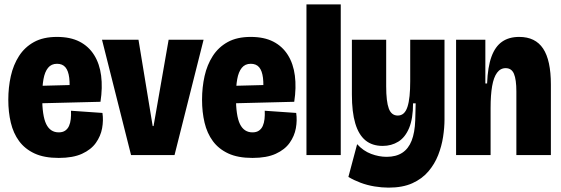

<svg xmlns="http://www.w3.org/2000/svg" viewBox="-20 -710 2567 879"><path d="M249 13Q182 13 138 -7.5Q94 -28 67.5 -64Q41 -100 29.5 -148.5Q18 -197 18 -253Q18 -310 29.5 -361.5Q41 -413 67 -453.5Q93 -494 135.5 -517.5Q178 -541 241 -541Q302 -541 344 -519.5Q386 -498 411 -458Q436 -418 443 -363.5Q450 -309 440 -244L120 -236V-316L313 -321L296 -271Q301 -321 297 -353.5Q293 -386 279.5 -402Q266 -418 241 -418Q215 -418 200 -399.5Q185 -381 179 -347.5Q173 -314 173 -268Q173 -180 191.5 -142Q210 -104 249 -104Q267 -104 278.5 -112Q290 -120 296 -133.5Q302 -147 304 -165Q306 -183 305 -203L449 -193Q454 -159 447.5 -123Q441 -87 419 -56Q397 -25 355.5 -6Q314 13 249 13Z M580 0 447 -528H614L679 -133H683L752 -528H912L779 0Z M1136 13Q1069 13 1025 -7.5Q981 -28 954.5 -64Q928 -100 916.5 -148.5Q905 -197 905 -253Q905 -310 916.5 -361.5Q928 -413 954 -453.5Q980 -494 1022.5 -517.5Q1065 -541 1128 -541Q1189 -541 1231 -519.5Q1273 -498 1298 -458Q1323 -418 1330 -363.5Q1337 -309 1327 -244L1007 -236V-316L1200 -321L1183 -271Q1188 -321 1184 -353.5Q1180 -386 1166.5 -402Q1153 -418 1128 -418Q1102 -418 1087 -399.5Q1072 -381 1066 -347.5Q1060 -314 1060 -268Q1060 -180 1078.5 -142Q1097 -104 1136 -104Q1154 -104 1165.5 -112Q1177 -120 1183 -133.5Q1189 -147 1191 -165Q1193 -183 1192 -203L1336 -193Q1341 -159 1334.5 -123Q1328 -87 1306 -56Q1284 -25 1242.5 -6Q1201 13 1136 13Z M1383 0V-690H1540V0Z M1759 149Q1728 149 1694.5 143.5Q1661 138 1630.5 126.5Q1600 115 1575 100L1615 -50Q1643 -19 1679 -5.5Q1715 8 1750 8Q1793 8 1821.5 -10.5Q1850 -29 1864.5 -66Q1879 -103 1881 -159L1883 -237H1871Q1871 -167 1853 -124Q1835 -81 1803.5 -61.5Q1772 -42 1732 -42Q1684 -42 1653 -67.5Q1622 -93 1606.5 -145Q1591 -197 1591 -277V-528H1748V-315Q1748 -245 1760 -213Q1772 -181 1801 -181Q1817 -181 1828 -191Q1839 -201 1845.5 -221Q1852 -241 1855 -270.5Q1858 -300 1858 -338V-528H2015V-163Q2015 -126 2008.5 -83.5Q2002 -41 1986 0Q1970 41 1941 75Q1912 109 1867.5 129Q1823 149 1759 149Z M2068 0V-311V-528H2202V-328H2210Q2213 -404 2230 -450.5Q2247 -497 2278.5 -519Q2310 -541 2357 -541Q2431 -541 2466.5 -487.5Q2502 -434 2502 -323V0H2344V-291Q2344 -346 2333 -372Q2322 -398 2295 -398Q2271 -398 2255.5 -377Q2240 -356 2233 -315.5Q2226 -275 2226 -216V0Z"/></svg>

Font: Bricolage Grotesque 96pt ExtraBold SemiCondensed
Style: Regular
Weight: 800
Width: 4
Version: Version 1.001;gftools[0.9.33.dev8+g029e19f]